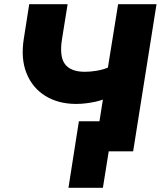

<svg xmlns="http://www.w3.org/2000/svg" viewBox="-20 -725 787 920"><path d="M473 175H308L358 -144H581L558 0H501ZM434 0 473 -248Q458 -242 437 -237.5Q416 -233 392.5 -230Q369 -227 345 -227Q260 -227 198 -265Q136 -303 107.5 -373Q79 -443 94 -539L120 -705H304L277 -537Q264 -454 291.5 -417.5Q319 -381 387 -381Q413 -381 443 -386Q473 -391 497 -401L546 -705H730L618 0Z"/></svg>

Font: Nunito Sans 12pt Black
Style: Italic
Weight: 900
Italic angle: -9°
Designer: Vernon Adams
Foundry: Vernon Adams
Version: Version 3.101;gftools[0.9.27]